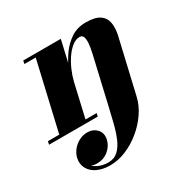

<svg xmlns="http://www.w3.org/2000/svg" viewBox="-214 -619 1012 1029"><g transform="rotate(-30 292.0 -105.0)"><path d="M180.5 260Q134.5 260 101.2 244Q68 228 53 199.8Q38 171.5 45.5 136.5Q52 110.5 69.2 89.8Q86.5 69 110.5 57Q134.5 45 160.5 45Q196 45 218.5 69.2Q241 93.5 232.5 132Q224 167.5 194.2 191.8Q164.5 216 123 216Q97.5 216 78.8 203.8Q60 191.5 51.2 173.2Q42.5 155 46.5 136.5H65.5Q59 166 73.5 190Q88 214 116.2 227.8Q144.5 241.5 179.5 241.5Q216 241.5 240.2 218.8Q264.5 196 280.2 158.2Q296 120.5 307.5 74Q319 27.5 330 -20L395 -301L563 -319.5L486 11.5Q475 60 444.2 104.8Q413.5 149.5 370.5 184.5Q327.5 219.5 278.5 239.8Q229.5 260 180.5 260ZM-49.5 0 -45 -19.5H256.5L252 0ZM20.5 0 122.5 -440.5H52.5L56.5 -460H289L183 0ZM220.5 -225.5Q227.5 -256.5 244.5 -297.8Q261.5 -339 289.2 -378.2Q317 -417.5 356.2 -443.5Q395.5 -469.5 447.5 -469.5Q505 -469.5 533.2 -450.2Q561.5 -431 567.2 -397Q573 -363 563 -319.5L395 -301Q404.5 -341 406 -367Q407.5 -393 401.5 -405.8Q395.5 -418.5 380.5 -418.5Q357 -418.5 334 -400.5Q311 -382.5 291.2 -353.5Q271.5 -324.5 257 -290.8Q242.5 -257 235 -225.5Z"/></g></svg>

Font: Bodoni Moda 11pt ExtraBold
Style: Italic
Weight: 800
Italic angle: -13°
Version: Version 2.004